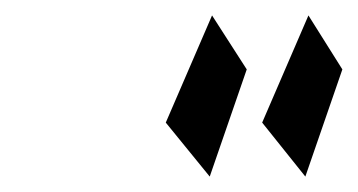

<svg xmlns="http://www.w3.org/2000/svg" viewBox="-20 -831 464 249"><path d="M195 -672 252 -602 300 -741 255 -811ZM320 -672 376 -602 424 -741 380 -811Z"/></svg>

Font: Crazy Punk
Style: Obl
Weight: 400
Version: Version 1